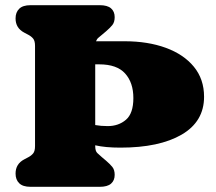

<svg xmlns="http://www.w3.org/2000/svg" viewBox="-20 -720 832 740"><path d="M347 -157Q347 -137.5 355.2 -130Q363.5 -122.5 373 -114L389 -100.5Q403.5 -88 412.8 -76.8Q422 -65.5 422 -46Q422 -24.5 408 -12.2Q394 0 364.5 0H97.5Q68 0 54 -13.8Q40 -27.5 40 -51Q40 -88 73 -105.5L89 -114Q100.5 -120 107.8 -128.8Q115 -137.5 115 -157V-543Q115 -562.5 107.8 -571.2Q100.5 -580 89 -586L73 -594.5Q40 -612 40 -649Q40 -672.5 54 -686.2Q68 -700 97.5 -700H364.5Q394 -700 408 -687.8Q422 -675.5 422 -654Q422 -634.5 412.8 -623.2Q403.5 -612 389 -599.5L373 -586Q366 -580 359.8 -575Q353.5 -570 350 -561H460Q549.5 -561 618.8 -535.8Q688 -510.5 727.2 -462.8Q766.5 -415 766.5 -347Q766.5 -251.5 680.2 -201.2Q594 -151 444 -151Q385.5 -151 347 -160ZM362.5 -472H347V-238Q369 -234 395 -234Q437 -234 465.5 -258.5Q494 -283 494 -342Q494 -401.5 462.2 -436.8Q430.5 -472 362.5 -472Z"/></svg>

Font: Fraunces 9pt SuperSoft Black
Style: Regular
Weight: 900
Version: Version 1.000;[b76b70a41]